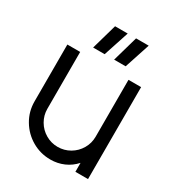

<svg xmlns="http://www.w3.org/2000/svg" viewBox="-167 -788 821 895"><g transform="rotate(30 243.5 -340.5)"><path d="M40 -194V-500H109V-194Q109 -159 126.5 -129Q144 -99 174 -81.5Q204 -64 239 -64Q274 -64 304 -81.5Q334 -99 351.5 -129Q369 -159 369 -194V-500H437V-5H369V-53Q344 -25 310.5 -10.5Q277 4 239 4Q185 4 139.5 -22.5Q94 -49 67 -94.5Q40 -140 40 -194ZM258 -685 213 -548H151L190 -685ZM371 -685 326 -548H264L303 -685Z"/></g></svg>

Font: Sulphur Point
Style: Regular
Weight: 400
Designer: Noponies / Dale Sattler
Foundry: Noponies
Version: Version 1.000; ttfautohint (v1.8)